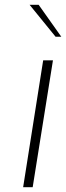

<svg xmlns="http://www.w3.org/2000/svg" viewBox="-20 -785 277 805"><path d="M77 0 161 -532H202L117 0ZM213 -631 104 -765H142L237 -631Z"/></svg>

Font: Exo Thin ExtraLight
Style: Italic
Weight: 250
Italic angle: -9°
Version: Version 2.000